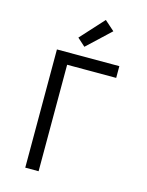

<svg xmlns="http://www.w3.org/2000/svg" viewBox="-141 -1067 883 1153"><g transform="rotate(15 300.0 -491.0)"><path d="M132 0V-735H520V-662H215V0ZM287 -793 238 -837 370 -982 431 -928Z"/></g></svg>

Font: Iosevka Fixed Extended
Style: Regular
Weight: 400
Width: 7
Monospace: yes
Designer: Belleve Invis
Foundry: Belleve Invis
Version: Version 24.1.1; ttfautohint (v1.8.4)